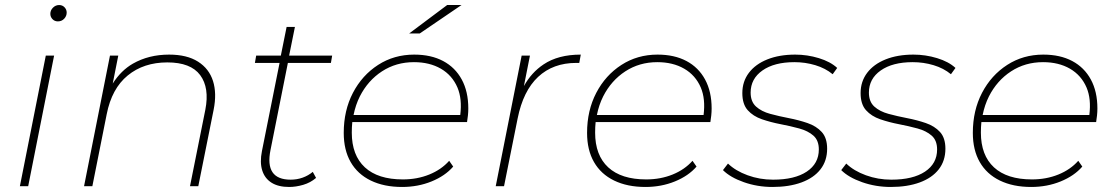

<svg xmlns="http://www.w3.org/2000/svg" viewBox="-20 -740 4431 763"><path d="M59 0 162 -519H195L92 0ZM210 -655Q197 -655 188.5 -664Q180 -673 180 -685Q180 -699 190.5 -709.5Q201 -720 215 -720Q228 -720 236.5 -711Q245 -702 245 -690Q245 -676 235 -665.5Q225 -655 210 -655Z M652 -523Q723 -523 767 -495Q811 -467 826.5 -418Q842 -369 829 -304L768 0H735L796 -304Q813 -391 775.5 -441.5Q738 -492 645 -492Q551 -492 487.5 -440Q424 -388 404 -286L347 0H314L417 -519H450L428 -408Q461 -460 508 -487Q571 -523 652 -523Z M1129 3Q1086 3 1059 -14Q1032 -31 1022 -63Q1012 -95 1021 -140L1091 -490H993L998 -519H1096L1119 -633H1152L1129 -519H1300L1295 -490H1124L1055 -144Q1043 -85 1063 -55.5Q1083 -26 1135 -26Q1160 -26 1182.5 -34Q1205 -42 1223 -57L1236 -33Q1214 -14 1185 -5.5Q1156 3 1129 3Z M1578 3Q1506 3 1453.5 -22.5Q1401 -48 1373.5 -96Q1346 -144 1346 -212Q1346 -301 1382.5 -371Q1419 -441 1482.5 -482Q1546 -523 1626 -523Q1693 -523 1741 -497.5Q1789 -472 1815 -424Q1841 -376 1841 -309Q1841 -295 1839.5 -281Q1838 -267 1836 -255H1380Q1378 -235 1378 -213Q1378 -123 1430 -75Q1482 -27 1581 -27Q1638 -27 1686 -46.5Q1734 -66 1765 -101L1781 -78Q1749 -41 1695 -19Q1641 3 1578 3ZM1385 -283H1809Q1817 -347 1798 -392Q1777 -441 1732 -467Q1687 -493 1625 -493Q1554 -493 1498 -456.5Q1442 -420 1410 -357Q1393 -323 1385 -283ZM1606 -607 1757 -720H1814L1648 -607Z M1950 0 2053 -519H2086L2062 -398Q2092 -452 2140 -484Q2198 -523 2288 -523L2282 -490H2270Q2178 -490 2118.5 -434.5Q2059 -379 2037 -269L1983 0Z M2545 3Q2473 3 2420.5 -22.5Q2368 -48 2340.5 -96Q2313 -144 2313 -212Q2313 -301 2349.5 -371Q2386 -441 2449.5 -482Q2513 -523 2593 -523Q2660 -523 2708 -497.5Q2756 -472 2782 -424Q2808 -376 2808 -309Q2808 -295 2806.5 -281Q2805 -267 2803 -255H2347Q2345 -235 2345 -213Q2345 -123 2397 -75Q2449 -27 2548 -27Q2605 -27 2653 -46.5Q2701 -66 2732 -101L2748 -78Q2716 -41 2662 -19Q2608 3 2545 3ZM2352 -283H2776Q2784 -347 2765 -392Q2744 -441 2699 -467Q2654 -493 2592 -493Q2521 -493 2465 -456.5Q2409 -420 2377 -357Q2360 -323 2352 -283Z M3050 3Q2990 3 2936 -16Q2882 -35 2853 -64L2873 -90Q2903 -61 2951 -43.5Q2999 -26 3052 -26Q3138 -26 3186 -58Q3234 -90 3234 -146Q3234 -182 3212.5 -201Q3191 -220 3156 -229.5Q3121 -239 3082 -246.5Q3043 -254 3008 -266Q2973 -278 2951.5 -302Q2930 -326 2930 -370Q2930 -416 2956 -450.5Q2982 -485 3029.5 -504Q3077 -523 3140 -523Q3188 -523 3234 -509Q3280 -495 3307 -470L3289 -445Q3260 -469 3220 -481Q3180 -493 3137 -493Q3057 -493 3010 -460Q2963 -427 2963 -372Q2963 -336 2984.5 -316.5Q3006 -297 3041 -287.5Q3076 -278 3115 -270.5Q3154 -263 3189 -251Q3224 -239 3245.5 -215.5Q3267 -192 3267 -149Q3267 -101 3240.5 -67Q3214 -33 3165 -15Q3116 3 3050 3Z M3520 3Q3460 3 3406 -16Q3352 -35 3323 -64L3343 -90Q3373 -61 3421 -43.5Q3469 -26 3522 -26Q3608 -26 3656 -58Q3704 -90 3704 -146Q3704 -182 3682.5 -201Q3661 -220 3626 -229.5Q3591 -239 3552 -246.5Q3513 -254 3478 -266Q3443 -278 3421.5 -302Q3400 -326 3400 -370Q3400 -416 3426 -450.5Q3452 -485 3499.5 -504Q3547 -523 3610 -523Q3658 -523 3704 -509Q3750 -495 3777 -470L3759 -445Q3730 -469 3690 -481Q3650 -493 3607 -493Q3527 -493 3480 -460Q3433 -427 3433 -372Q3433 -336 3454.5 -316.5Q3476 -297 3511 -287.5Q3546 -278 3585 -270.5Q3624 -263 3659 -251Q3694 -239 3715.5 -215.5Q3737 -192 3737 -149Q3737 -101 3710.5 -67Q3684 -33 3635 -15Q3586 3 3520 3Z M4078 3Q4006 3 3953.5 -22.5Q3901 -48 3873.5 -96Q3846 -144 3846 -212Q3846 -301 3882.5 -371Q3919 -441 3982.5 -482Q4046 -523 4126 -523Q4193 -523 4241 -497.5Q4289 -472 4315 -424Q4341 -376 4341 -309Q4341 -295 4339.5 -281Q4338 -267 4336 -255H3880Q3878 -235 3878 -213Q3878 -123 3930 -75Q3982 -27 4081 -27Q4138 -27 4186 -46.5Q4234 -66 4265 -101L4281 -78Q4249 -41 4195 -19Q4141 3 4078 3ZM3885 -283H4309Q4317 -347 4298 -392Q4277 -441 4232 -467Q4187 -493 4125 -493Q4054 -493 3998 -456.5Q3942 -420 3910 -357Q3893 -323 3885 -283Z"/></svg>

Font: Montserrat Thin ExtraLight
Style: Italic
Weight: 250
Italic angle: -11.3°
Version: Version 9.000